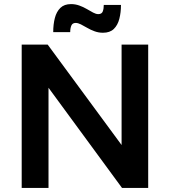

<svg xmlns="http://www.w3.org/2000/svg" viewBox="-20 -918 830 938"><path d="M86 -700H213L609 -162L574 -150V-700H704V0H576L182 -537L217 -549V0H86ZM571 -894Q571 -857 563 -826Q555 -795 536 -776.5Q517 -758 483 -758Q462 -758 442.5 -765Q423 -772 406 -782Q389 -792 375 -799Q361 -806 350 -806Q334 -806 328.5 -793Q323 -780 323 -761H240Q240 -799 248 -830Q256 -861 275 -879.5Q294 -898 327 -898Q348 -898 367.5 -891Q387 -884 404 -874Q421 -864 435 -856.5Q449 -849 460 -849Q477 -849 482 -862Q487 -875 487 -894Z"/></svg>

Font: Alexandria Medium
Style: Regular
Weight: 500
Designer: Mohamed Gaber
Foundry: Kief Type Foundry
Version: Version 5.100